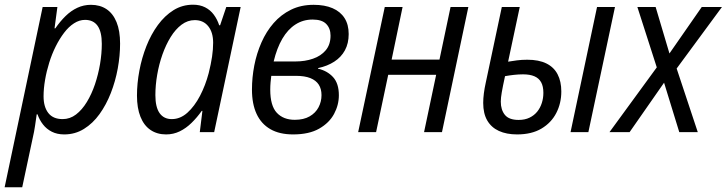

<svg xmlns="http://www.w3.org/2000/svg" viewBox="-54 -565 3107 821"><path d="M-34.2 235.8 128.4 -535.2H191.4L179.2 -443.8H182.6Q203.1 -473.6 226.3 -496.3Q249.5 -519 276.6 -531.7Q303.7 -544.4 335 -544.4Q373.5 -544.4 401.4 -525.9Q429.2 -507.3 444.3 -470.5Q459.5 -433.6 459.5 -378.4Q459.5 -326.7 449.5 -272Q439.5 -217.3 419.9 -167.2Q400.4 -117.2 371.6 -77.1Q342.8 -37.1 304.9 -13.7Q267.1 9.8 220.7 9.8Q190.4 9.8 167.7 -1.7Q145 -13.2 129.9 -32.7Q114.7 -52.2 106.4 -76.2H103Q100.1 -54.7 95.9 -27.3Q91.8 0 86.9 20.5L41 235.8ZM213.9 -55.7Q245.1 -55.7 271 -75.4Q296.9 -95.2 317.4 -128.9Q337.9 -162.6 352.1 -204.6Q366.2 -246.6 373.8 -291.3Q381.3 -335.9 381.3 -377.4Q381.3 -429.2 363.3 -454.6Q345.2 -480 309.6 -480Q285.2 -480 262.5 -465.3Q239.7 -450.7 220.2 -425Q200.7 -399.4 184.3 -366.7Q168 -334 156.5 -297.1Q145 -260.3 138.7 -223.4Q132.3 -186.5 132.3 -153.3Q132.3 -107.9 152.6 -81.8Q172.9 -55.7 213.9 -55.7Z M656.2 9.8Q617.7 9.8 589.6 -9.3Q561.5 -28.3 546.6 -65.7Q531.7 -103 531.7 -156.2Q531.7 -208.5 542 -262.9Q552.2 -317.4 572 -367.7Q591.8 -418 621.1 -458Q650.4 -498 688 -521.5Q725.6 -544.9 771.5 -544.9Q800.8 -544.9 823 -533.7Q845.2 -522.5 860.1 -502.4Q875 -482.4 883.3 -457H887.2L913.6 -535.2H975.1L861.8 0H800.3L811.5 -90.8H808.6Q788.6 -62.5 765.1 -39.6Q741.7 -16.6 714.6 -3.4Q687.5 9.8 656.2 9.8ZM680.7 -55.7Q716.8 -55.7 747.3 -83Q777.8 -110.4 801.3 -155.3Q824.7 -200.2 838.4 -252.4Q848.1 -291 852.8 -322.8Q857.4 -354.5 857.4 -382.3Q857.4 -426.8 836.4 -452.9Q815.4 -479 778.8 -479Q748.5 -479 722.4 -459.5Q696.3 -439.9 675.8 -406.7Q655.3 -373.5 640.6 -332Q626 -290.5 618.2 -245.6Q610.4 -200.7 610.4 -158.2Q610.4 -106.9 628.4 -81.3Q646.5 -55.7 680.7 -55.7Z M1199.2 9.8Q1141.1 9.8 1102.1 -12.7Q1063 -35.2 1043.2 -77.9Q1023.4 -120.6 1023.4 -182.1Q1023.4 -233.4 1033.4 -285.2Q1043.5 -336.9 1064 -383.5Q1084.5 -430.2 1116 -466.3Q1147.5 -502.4 1190.2 -523.4Q1232.9 -544.4 1287.1 -544.4Q1334.5 -544.4 1367.9 -530Q1401.4 -515.6 1419.2 -487.8Q1437 -460 1437 -419.4Q1437 -379.4 1420.9 -349.9Q1404.8 -320.3 1375.2 -301.3Q1345.7 -282.2 1306.2 -273.9L1305.7 -271.5Q1345.7 -262.2 1370.4 -235.1Q1395 -208 1395 -157.7Q1395 -116.2 1374.5 -77.9Q1354 -39.6 1310.8 -14.9Q1267.6 9.8 1199.2 9.8ZM1206.5 -52.7Q1244.6 -52.7 1270 -67.4Q1295.4 -82 1308.1 -106.2Q1320.8 -130.4 1320.8 -158.2Q1320.8 -184.6 1309.1 -202.9Q1297.4 -221.2 1273.2 -231Q1249 -240.7 1210.9 -240.7H1106Q1104.5 -228.5 1103 -213.4Q1101.6 -198.2 1101.6 -182.1Q1101.6 -112.8 1129.6 -82.8Q1157.7 -52.7 1206.5 -52.7ZM1116.2 -302.2H1209.5Q1250.5 -302.2 1284.4 -314Q1318.4 -325.7 1338.9 -350.1Q1359.4 -374.5 1359.4 -412.6Q1359.4 -443.4 1341.1 -462.4Q1322.8 -481.4 1282.7 -481.4Q1242.2 -481.4 1209.5 -460.4Q1176.8 -439.5 1153.3 -399.4Q1129.9 -359.4 1116.2 -302.2Z M1477.5 0 1591.3 -535.2H1667.5L1620.6 -310.1H1825.2L1872.6 -535.2H1948.7L1835.9 0H1759.3L1811 -245.1H1606L1554.2 0Z M2157.2 9.8Q2111.8 9.8 2079.3 -5.1Q2046.9 -20 2029.5 -49.8Q2012.2 -79.6 2012.2 -125Q2012.2 -144 2015.1 -166.5Q2018.1 -189 2022.9 -210.4L2091.8 -535.2H2168.5L2118.7 -301.3Q2135.7 -304.2 2156.5 -306.9Q2177.2 -309.6 2200.7 -309.6Q2250 -309.6 2282.2 -293.7Q2314.5 -277.8 2330.3 -247.3Q2346.2 -216.8 2346.2 -173.8Q2346.2 -123.5 2324.7 -81.8Q2303.2 -40 2261.2 -15.1Q2219.2 9.8 2157.2 9.8ZM2163.6 -52.2Q2190.4 -52.2 2210.2 -61.8Q2230 -71.3 2243.2 -87.6Q2256.3 -104 2262.9 -124.8Q2269.5 -145.5 2269.5 -168Q2269.5 -195.8 2260 -213.1Q2250.5 -230.5 2231.2 -238.8Q2211.9 -247.1 2182.6 -247.1Q2163.6 -247.1 2143.8 -244.9Q2124 -242.7 2105.5 -239.3Q2095.7 -194.3 2091.6 -170.4Q2087.4 -146.5 2087.4 -130.4Q2087.4 -95.2 2105 -73.7Q2122.6 -52.2 2163.6 -52.2ZM2385.7 0 2499 -535.2H2575.7L2461.9 0Z M2552.2 0 2754.4 -276.9 2671.4 -535.2H2749.5L2808.6 -336.4L2946.8 -535.2H3033.2L2839.4 -272L2929.7 0H2850.6L2785.6 -211.4L2638.2 0Z"/></svg>

Font: Open Sans SemiCondensed
Style: Italic
Weight: 400
Width: 4
Italic angle: -12°
Designer: Monotype Design Team
Foundry: Monotype Imaging Inc.
Version: Version 3.000